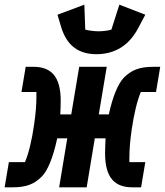

<svg xmlns="http://www.w3.org/2000/svg" viewBox="-55 -802 706 822"><path d="M-35.2 0H-2.1C57.9 0 92 -13.8 123.9 -46.2C149.9 -72.1 172.9 -130 190 -209.9H233L198.2 0H316.1L350.9 -209.9H397C396 -188.9 394.9 -166.9 394.9 -144.9C394.9 -39.1 437.9 0 512.1 0H549L567.1 -108H498.9V-127.8C498.9 -160.9 502.1 -201 508.9 -247.9C518.1 -312.1 533 -373.9 547.9 -408H612.9L631 -516H601.9C541.9 -516 508.2 -502.1 475.9 -470.2C449.9 -443.9 426.8 -386 410.9 -312.1H367.9L402 -516H284.1L250 -312.1H203.1C203.8 -326 204.9 -349.1 204.9 -371.1C204.9 -476.9 161.9 -516 88.1 -516H55L36.9 -408H100.9V-388.1C100.9 -355.1 98 -315 90.9 -268.1C82 -203.8 67.1 -142 51.8 -108H-17ZM191.1 -739 206 -688.9C230.1 -606.9 280.9 -570 358 -570C433.9 -570 496.8 -605.1 536.9 -682.2L567.1 -739L456 -782L421.9 -675.1C409.8 -671.2 384.9 -668 366.8 -668C350.9 -668 323.9 -671.2 310 -675.1L306.1 -782Z"/></svg>

Font: Margiela Mono Italic Bold It
Style: Regular
Weight: 700
Designer: Mike Abbink, Paul van der Laan, Pieter van Rosmalen
Foundry: Bold Monday
Version: Version 2.003 2021